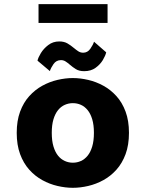

<svg xmlns="http://www.w3.org/2000/svg" viewBox="-20 -884 690 915"><path d="M327.1 11Q291.5 11 254 2.2Q216.4 -6.5 181.8 -25.5Q147.1 -44.5 119.5 -75.2Q91.9 -106 75.8 -149.5Q59.7 -193 59.7 -251Q59.7 -308.5 75.8 -352Q91.9 -395.5 119.5 -426Q147.1 -456.5 181.8 -475.5Q216.4 -494.5 254 -503.2Q291.5 -512 327.1 -512Q362.8 -512 400.3 -503.2Q437.9 -494.5 472.5 -475.5Q507.2 -456.5 534.8 -426Q562.4 -395.5 578.5 -352Q594.6 -308.5 594.6 -251Q594.6 -193 578.5 -149.5Q562.4 -106 534.8 -75.2Q507.2 -44.5 472.5 -25.5Q437.9 -6.5 400.3 2.2Q362.8 11 327.1 11ZM327.1 -108.6Q347.6 -108.6 365.6 -116.8Q383.6 -124.9 397.5 -141.9Q411.4 -158.9 419.5 -186Q427.6 -213.1 427.6 -251Q427.6 -288.7 419.5 -315.6Q411.4 -342.4 397.5 -359.4Q383.6 -376.4 365.6 -384.4Q347.6 -392.4 327.1 -392.4Q307.1 -392.4 288.9 -384.4Q270.6 -376.4 256.8 -359.4Q242.9 -342.4 234.8 -315.6Q226.7 -288.7 226.7 -251Q226.7 -213.1 234.8 -186Q242.9 -158.9 256.8 -141.9Q270.6 -124.9 288.9 -116.8Q307.1 -108.6 327.1 -108.6ZM381.1 -544.8Q357.2 -544.8 341.4 -554.6Q325.6 -564.5 313.2 -575.4Q303.1 -584.4 292.9 -590.9Q282.8 -597.5 270.7 -597.5Q248 -597.5 235 -578.7Q222 -559.9 217.7 -545.2L158.7 -594.9Q161.7 -609.4 174.8 -631Q187.9 -652.5 210.2 -669.5Q232.5 -686.5 262.4 -686.5Q285.7 -686.5 301.9 -676.9Q318.1 -667.2 331.4 -655.9Q342.8 -646.4 353.1 -639.6Q363.5 -632.8 376.4 -632.8Q397.4 -632.8 410.5 -651.7Q423.6 -670.6 428.1 -685.2L486.1 -634.6Q482.7 -618.9 470.1 -597.8Q457.4 -576.7 435.4 -560.8Q413.4 -544.8 381.1 -544.8ZM163.6 -774.7V-864.3H492.6V-774.7Z"/></svg>

Font: Trispace Thin
Style: Regular
Weight: 100
Designer: Tyler Finck
Foundry: Etcetera Type Company
Version: Version 1.210